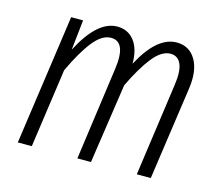

<svg xmlns="http://www.w3.org/2000/svg" viewBox="-82 -640 860 745"><g transform="rotate(15 348.5 -267.0)"><path d="M542 -534.2Q592.8 -534.2 618.4 -491Q644 -447.8 633.8 -375L580.1 0H523.9L576.2 -373Q584.5 -430.2 572 -458Q559.6 -485.8 529.8 -485.8Q494.1 -485.8 459 -441.7Q423.8 -397.5 387.2 -320.8L339.8 0H285.2L336.9 -373Q353 -485.8 291 -485.8Q254.4 -485.8 219 -440.7Q183.6 -395.5 147 -316.9L102.1 0H45.9L120.1 -522.9H168L154.8 -401.9Q223.6 -534.2 303.2 -534.2Q346.7 -534.2 371.8 -501.5Q397 -468.8 397 -410.2Q462.9 -534.2 542 -534.2Z"/></g></svg>

Font: Fira Sans Compressed Light
Style: Italic
Weight: 300
Width: 3
Italic angle: -8°
Designer: Carrois Corporate & Edenspiekermann AG
Foundry: Carrois Corporate GbR & Edenspiekermann AG
Version: Version 4.203;PS 004.203;hotconv 1.0.88;makeotf.lib2.5.64775